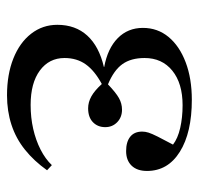

<svg xmlns="http://www.w3.org/2000/svg" viewBox="-30 -536 580 561"><g transform="rotate(90 260.5 -256.0)"><path d="M259 14Q198 14 151.5 -4.5Q105 -23 79 -56.5Q53 -90 53 -133Q53 -186 84.5 -220.5Q116 -255 176 -269V-270Q122 -280 92 -309.5Q62 -339 62 -383Q62 -426 88.5 -458Q115 -490 162.5 -508Q210 -526 272 -526Q368 -526 424 -491Q480 -456 480 -395Q480 -366 464.5 -350Q449 -334 422 -334Q395 -334 380 -346Q365 -358 365 -381Q365 -390 368 -399.5Q371 -409 379.5 -426Q388 -443 403 -471Q385 -485 354.5 -492Q324 -499 288 -499Q224 -499 187 -469Q150 -439 150 -388Q150 -348 168 -323Q186 -298 227 -281Q251 -304 267 -313Q283 -322 301 -322Q323 -322 337.5 -308Q352 -294 352 -273Q352 -251 337.5 -237Q323 -223 297 -223Q279 -223 262 -232.5Q245 -242 226 -263Q187 -242 168.5 -216Q150 -190 150 -154Q150 -109 186.5 -82Q223 -55 287 -55Q324 -55 357 -62.5Q390 -70 417.5 -84Q445 -98 463 -117L478 -103Q451 -65 418 -38.5Q385 -12 345 1Q305 14 259 14Z"/></g></svg>

Font: Literata 60pt
Style: Regular
Weight: 400
Designer: Latin by Veronika Burian and Jose Scaglione. Greek by Irene Vlachou. Cyrillic by Vera Evstafieva.
Foundry: TypeTogether
Version: Version 3.002